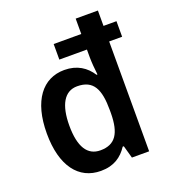

<svg xmlns="http://www.w3.org/2000/svg" viewBox="-140 -928 862 974"><g transform="rotate(-20 291.0 -441.0)"><path d="M238 -56C309 -56 352 -87 383 -134H389L408 -66H501V-659H571V-743H501V-826H381V-743H232V-659H381V-617C381 -594 384 -553 388 -522H383C353 -569 306 -601 237 -601C120 -601 44 -505 44 -328C44 -152 119 -56 238 -56ZM271 -155C202 -155 165 -211 165 -327C165 -438 201 -501 270 -501C358 -501 385 -443 385 -331V-313C384 -206 352 -155 271 -155Z"/></g></svg>

Font: Noto Sans Malayalam UI SemiCondensed SemiBold
Style: Regular
Weight: 600
Width: 4
Designer: Jelle Bosma - Monotype Design Team
Foundry: Monotype Imaging Inc.
Version: Version 2.104